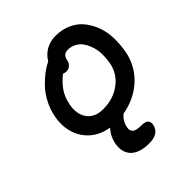

<svg xmlns="http://www.w3.org/2000/svg" viewBox="-220 -793 1100 1100"><g transform="rotate(-45 330.0 -243.0)"><path d="M356.9 165Q274.9 165 239 127.2Q203.1 89.4 216.8 22Q225.6 -20.5 258.8 -58.1Q192.9 -67.9 147.5 -107.2Q102.1 -146.5 85 -204.3Q67.9 -262.2 81.1 -328.1Q90.3 -376.5 113.5 -419.9Q136.7 -463.4 166.3 -493.7Q195.8 -523.9 223.1 -544.2Q250.5 -564.5 276.9 -577.1Q295.9 -610.4 330.3 -630.6Q364.7 -650.9 409.2 -650.9Q461.4 -650.9 503.9 -631.8Q546.4 -612.8 573.7 -579.8Q601.1 -546.9 618.2 -502.4Q635.3 -458 636.7 -407.2Q638.2 -356.4 628.9 -301.8Q609.9 -205.1 540.5 -141.4Q471.2 -77.6 370.1 -60.1Q336.4 -31.2 329.1 8.8Q323.7 34.7 338.6 47.4Q353.5 60.1 396 60.1Q426.8 60.1 438.2 72.5Q449.7 85 444.8 106Q439 135.7 415.8 150.4Q392.6 165 356.9 165ZM189 -314.9Q175.8 -249 206.8 -204.6Q237.8 -160.2 307.1 -160.2Q387.2 -160.2 446 -203.4Q504.9 -246.6 519 -317.9Q524.4 -350.1 524.9 -381.8Q525.4 -413.6 516.4 -443.1Q507.3 -472.7 492.9 -495.4Q478.5 -518.1 454.8 -531.5Q431.2 -544.9 401.9 -544.9Q364.7 -544.9 357.9 -502.9Q353.5 -483.9 340.3 -472.9Q327.1 -461.9 311 -461.9Q295.9 -461.9 287.1 -466.8Q249 -438 223.9 -401.9Q198.7 -365.7 189 -314.9Z"/></g></svg>

Font: Shantell Sans Irregular Bouncy
Style: Italic
Weight: 500
Italic angle: -11.31°
Designer: Stephen Nixon, Anya Danilova, Shantell Martin
Foundry: Arrow Type
Version: Version 1.006;[9816181b4]